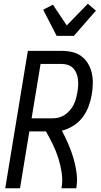

<svg xmlns="http://www.w3.org/2000/svg" viewBox="-20 -1007 540 1027"><path d="M8 0 129 -735H310Q339 -735 366.5 -728.5Q394 -722 415.5 -706Q437 -690 451 -666.5Q465 -643 471 -616Q477 -589 476.5 -560Q476 -531 471 -502Q466 -471 454.5 -439.5Q443 -408 422.5 -380.5Q402 -353 372.5 -334.5Q343 -316 311 -308Q329 -274 345 -237.5Q361 -201 372.5 -162.5Q384 -124 389.5 -83Q395 -42 388 0H309Q316 -42 310 -82.5Q304 -123 292 -161Q280 -199 262.5 -234.5Q245 -270 226 -304H137L87 0ZM261 -374Q278 -374 295 -378.5Q312 -383 327 -393Q342 -403 354 -417Q366 -431 374 -447Q382 -463 386.5 -480Q391 -497 394 -513Q397 -531 398 -548.5Q399 -566 397 -583Q395 -600 388.5 -615.5Q382 -631 371 -642.5Q360 -654 344 -659.5Q328 -665 310 -665H197L149 -374ZM283 -815 211 -955 263 -982 337 -871 450 -987 493 -950 375 -815Z"/></svg>

Font: Iosevka Term Curly
Style: Italic
Weight: 400
Italic angle: -9°
Designer: Belleve Invis
Foundry: Belleve Invis
Version: Version 32.3.0